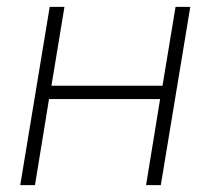

<svg xmlns="http://www.w3.org/2000/svg" viewBox="-20 -540 640 560"><path d="M39 0 125 -520H168L130 -290H454L492 -520H535L449 0H406L447 -251H123L82 0Z"/></svg>

Font: Iosevka SS04 XLt Ex Obl
Style: Regular
Weight: 200
Width: 7
Italic angle: -9°
Monospace: yes
Designer: Belleve Invis
Foundry: Belleve Invis
Version: Version 19.0.0; ttfautohint (v1.8.4)